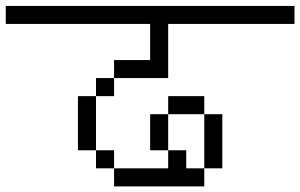

<svg xmlns="http://www.w3.org/2000/svg" viewBox="-20 -708 1040 665"><path d="M1000 -625V-687.5H0V-625H500Q500 -625 500 -500H375V-437.5H312.5V-375H250V-187.5H312.5V-125H375V-62.5H687.5V-125H625V-187.5H562.5V-125H375V-187.5H312.5V-375H375V-437.5H562.5V-625ZM687.5 -125H750V-312.5H687.5ZM562.5 -187.5Q562.5 -187.5 562.5 -312.5H500Q500 -312.5 500 -187.5ZM562.5 -312.5H687.5V-375H562.5Z"/></svg>

Font: UnifontExMono
Style: Regular
Weight: 500
Version: Version 15.0.06